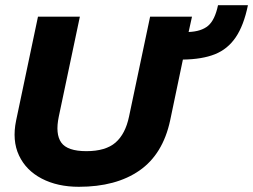

<svg xmlns="http://www.w3.org/2000/svg" viewBox="-20 -708 973 738"><path d="M283 10Q201 10 140.5 -21.5Q80 -53 53 -110.5Q26 -168 42 -245L126 -644H287L206 -260Q192 -193 215.5 -160Q239 -127 312 -127Q386 -127 424 -160Q462 -193 476 -260L557 -644H718L705 -585Q754 -587 780 -609Q806 -631 818 -688H933Q917 -610 886 -564.5Q855 -519 806 -499.5Q757 -480 683 -479L634 -245Q606 -115 516 -52.5Q426 10 283 10Z"/></svg>

Font: Kanit SemiBold
Style: Italic
Weight: 600
Italic angle: -12°
Designer: Katatrad Team
Foundry: CadsonDemak
Version: Version 2.000; ttfautohint (v1.8.3)